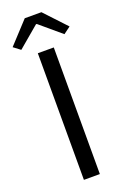

<svg xmlns="http://www.w3.org/2000/svg" viewBox="-193 -991 682 1045"><g transform="rotate(-20 148.0 -468.5)"><path d="M100.6 0V-733.4H193V0ZM22.5 -781.4 -17 -811.3 98.9 -936.7H195.3L312.8 -811.3L272.4 -781.4L149.7 -885.1H145.1Z"/></g></svg>

Font: Noto Sans TC
Style: Regular
Weight: 100
Designer: Ryoko NISHIZUKA 西塚涼子 (kana, bopomofo & ideographs); Paul D. Hunt (Latin, Greek & Cyrillic); Sandoll Communications 산돌커뮤니
Foundry: Adobe
Version: Version 2.004;hotconv 1.0.118;makeotfexe 2.5.65603